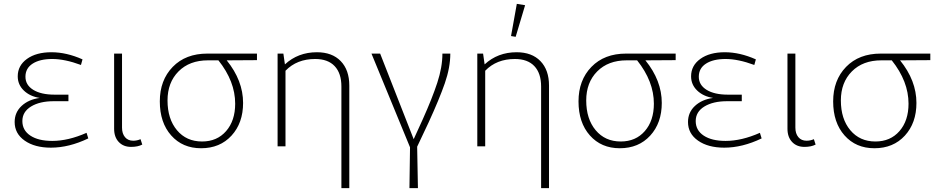

<svg xmlns="http://www.w3.org/2000/svg" viewBox="-20 -759 4854 996"><path d="M244 7Q160 7 108 -29.5Q56 -66 56 -126Q56 -176 92 -209.5Q128 -243 186 -251Q135 -259 103.5 -289.5Q72 -320 72 -363Q72 -419 120 -453.5Q168 -488 247 -488Q325 -488 408 -451L400 -422Q316 -453 251 -453Q187 -453 149.5 -429Q112 -405 112 -361Q112 -318 152.5 -293Q193 -268 263 -268H335V-234H259Q186 -234 141 -206.5Q96 -179 96 -131Q96 -83 137.5 -55.5Q179 -28 251 -28Q334 -28 429 -70L438 -41Q338 7 244 7Z M660 3Q620 3 596 -22.5Q572 -48 572 -91V-481H613V-97Q613 -66 628.5 -47.5Q644 -29 671 -29Q691 -29 709 -37L718 -9Q695 3 660 3Z M1241 -225Q1241 -121 1181 -55.5Q1121 10 1023 10Q927 10 868 -56.5Q809 -123 809 -233Q809 -343 876 -412Q943 -481 1056 -481H1313V-447L1156 -446Q1241 -341 1241 -225ZM849 -238Q849 -142 898 -83.5Q947 -25 1028 -25Q1106 -25 1153 -79Q1200 -133 1200 -221Q1200 -337 1113 -446H1059Q963 -446 906 -388.5Q849 -331 849 -238Z M1420 0V-481H1450L1458 -425Q1526 -488 1624 -488Q1703 -488 1747.5 -442Q1792 -396 1792 -315V217H1751V-310Q1751 -379 1716 -416Q1681 -453 1615 -453Q1520 -453 1461 -392V0Z M2107 5 1907 -481H1952L2126 -37L2173 -140Q2222 -249 2248.5 -330Q2275 -411 2275 -481H2316Q2316 -409 2287.5 -327Q2259 -245 2203 -123L2144 2L2148 217H2104Z M2655 -568 2631 -572 2661 -739 2704 -732ZM2456 0V-481H2486L2494 -425Q2562 -488 2660 -488Q2739 -488 2783.5 -442Q2828 -396 2828 -315V217H2787V-310Q2787 -379 2752 -416Q2717 -453 2651 -453Q2556 -453 2497 -392V0Z M3413 -225Q3413 -121 3353 -55.5Q3293 10 3195 10Q3099 10 3040 -56.5Q2981 -123 2981 -233Q2981 -343 3048 -412Q3115 -481 3228 -481H3485V-447L3328 -446Q3413 -341 3413 -225ZM3021 -238Q3021 -142 3070 -83.5Q3119 -25 3200 -25Q3278 -25 3325 -79Q3372 -133 3372 -221Q3372 -337 3285 -446H3231Q3135 -446 3078 -388.5Q3021 -331 3021 -238Z M3737 7Q3653 7 3601 -29.5Q3549 -66 3549 -126Q3549 -176 3585 -209.5Q3621 -243 3679 -251Q3628 -259 3596.5 -289.5Q3565 -320 3565 -363Q3565 -419 3613 -453.5Q3661 -488 3740 -488Q3818 -488 3901 -451L3893 -422Q3809 -453 3744 -453Q3680 -453 3642.5 -429Q3605 -405 3605 -361Q3605 -318 3645.5 -293Q3686 -268 3756 -268H3828V-234H3752Q3679 -234 3634 -206.5Q3589 -179 3589 -131Q3589 -83 3630.5 -55.5Q3672 -28 3744 -28Q3827 -28 3922 -70L3931 -41Q3831 7 3737 7Z M4153 3Q4113 3 4089 -22.5Q4065 -48 4065 -91V-481H4106V-97Q4106 -66 4121.5 -47.5Q4137 -29 4164 -29Q4184 -29 4202 -37L4211 -9Q4188 3 4153 3Z M4734 -225Q4734 -121 4674 -55.5Q4614 10 4516 10Q4420 10 4361 -56.5Q4302 -123 4302 -233Q4302 -343 4369 -412Q4436 -481 4549 -481H4806V-447L4649 -446Q4734 -341 4734 -225ZM4342 -238Q4342 -142 4391 -83.5Q4440 -25 4521 -25Q4599 -25 4646 -79Q4693 -133 4693 -221Q4693 -337 4606 -446H4552Q4456 -446 4399 -388.5Q4342 -331 4342 -238Z"/></svg>

Font: Cantarell Light
Style: Regular
Weight: 300
Designer: Dave Crossland, Nikolaus Waxweiler, Florian Fecher, Jacques Le Bailly, Eben Sorkin, Alexei Vanyashin, Alexios Zavras, Em
Version: Version 0.303